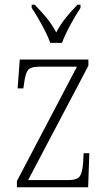

<svg xmlns="http://www.w3.org/2000/svg" viewBox="-20 -786 456 806"><path d="M51 0V-26L303 -506H145Q107 -506 96.5 -490.5Q86 -475 81 -435L78 -415H54L63 -536H351V-510L98 -30H267Q304 -30 315 -46Q326 -62 329 -103L331 -143H355L350 0ZM191 -606Q183 -629 169.5 -655.5Q156 -682 141 -708Q126 -734 113 -753V-766H126Q155 -736 176 -710.5Q197 -685 216 -650Q235 -685 255.5 -710.5Q276 -736 305 -766H318V-753Q299 -725 276 -682.5Q253 -640 240 -606Z"/></svg>

Font: Noto Serif Lao Condensed ExtraLight
Style: Regular
Weight: 200
Width: 3
Designer: Monotype Design Team
Foundry: Monotype Imaging Inc.
Version: Version 2.003; ttfautohint (v1.8.4.7-5d5b)